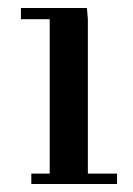

<svg xmlns="http://www.w3.org/2000/svg" viewBox="-20 -459 332 479"><path d="M32.2 -411.1V-439H196.8L199.2 -411.1V-25.9H272V0H58.1V-25.9H104V-411.1Z"/></svg>

Font: Dehuti Alt
Style: Bold
Weight: 700
Version: Version 1.2